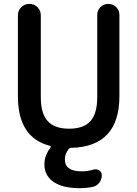

<svg xmlns="http://www.w3.org/2000/svg" viewBox="-20 -774 704 990"><path d="M391.6 196.3Q303.7 196.3 256.3 164.1Q209 131.8 209 73.2Q209 27.3 240.2 -12.7Q242.2 -15.6 241.2 -18.6Q240.2 -21.5 236.3 -22.5Q72.3 -64.5 72.3 -278.3V-695.3Q72.3 -719.7 89.4 -736.8Q106.4 -753.9 131.3 -753.9Q156.2 -753.9 173.3 -736.8Q190.4 -719.7 190.4 -695.3V-273.4Q190.4 -188.5 226.1 -149.4Q261.7 -110.4 336.4 -110.4Q411.1 -110.4 446.3 -149.4Q481.4 -188.5 481.4 -273.4V-697.3Q481.4 -720.7 498 -737.3Q514.6 -753.9 538.6 -753.9Q562.5 -753.9 579.1 -737.3Q595.7 -720.7 595.7 -697.3V-278.3Q595.7 -18.6 348.6 -11.7Q337.9 -11.7 333 -3.9Q314.5 19.5 314.5 47.9Q314.5 109.4 400.4 109.4Q402.3 109.4 403.3 109.4Q432.6 109.4 460.9 100.6Q477.5 95.7 491.2 104.5Q504.9 113.3 504.9 128.9Q504.9 151.4 492.2 168Q479.5 184.6 459 189.5Q424.8 196.3 391.6 196.3Z"/></svg>

Font: Gen Jyuu GothicX Medium
Style: Regular
Weight: 500
Designer: Ryoko NISHIZUKA (kana &amp; ideographs); Paul D. Hunt (Latin, Greek &amp; Cyrillic); Wenlong ZHANG (bopomofo); Sandoll C
Version: Version 1.058.20140828